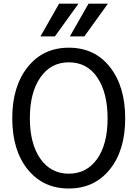

<svg xmlns="http://www.w3.org/2000/svg" viewBox="-20 -1027 761 1064"><path d="M47.9 -372.1Q47.9 -547.9 133.3 -655.3Q218.8 -762.7 361.3 -762.7Q504.9 -762.7 589.4 -655.3Q673.8 -547.9 673.8 -371.1Q673.8 -193.4 588.4 -87.9Q502.9 17.6 361.3 17.6Q218.8 17.6 133.3 -88.4Q47.9 -194.3 47.9 -372.1ZM145.5 -372.1Q145.5 -230.5 203.6 -147.5Q261.7 -64.5 361.3 -64.5Q460 -64.5 518.1 -146Q576.2 -227.5 576.2 -371.1Q576.2 -512.7 519.5 -597.2Q462.9 -681.6 361.3 -681.6Q261.7 -681.6 203.6 -597.7Q145.5 -513.7 145.5 -372.1ZM367.2 -825.2 470.7 -1006.8H578.1L447.3 -825.2ZM204.1 -825.2 307.6 -1006.8H415L284.2 -825.2Z"/></svg>

Font: Gothic A1 Medium
Style: Regular
Weight: 500
Designer: HanYang I&C Co.,Ltd.
Foundry: HanYang I&C Co.,Ltd.
Version: Version 2.50